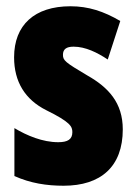

<svg xmlns="http://www.w3.org/2000/svg" viewBox="-20 -583 436 613"><path d="M372 -170C372 -255 326 -304 259 -342C188 -384 181 -390 181 -408C181 -426 192 -434 215 -434C253 -434 291 -415 324 -393L364 -516C311 -547 262 -563 205 -563C90 -563 25 -503 25 -400C25 -322 60 -265 128 -231C205 -193 211 -179 211 -161C211 -138 196 -129 166 -129C116 -129 66 -150 26 -174V-21C77 2 129 10 183 10C302 10 372 -51 372 -170Z"/></svg>

Font: Noto Sans Devanagari ExtraCondensed Black
Style: Regular
Weight: 900
Width: 2
Designer: Jelle Bosma - Monotype Design Team
Foundry: Monotype Imaging Inc.
Version: Version 2.004